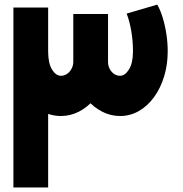

<svg xmlns="http://www.w3.org/2000/svg" viewBox="-20 -829 807 849"><path d="M511.1 -316Q469.1 -316 431.9 -335.2Q394.6 -354.4 365.7 -387.7Q336.9 -421 320.5 -464.6Q304.1 -508.1 304.1 -556.3V-767.1H457.7V-556.3Q457.7 -538.7 465.1 -524.4Q472.6 -510.1 484.6 -502Q496.6 -493.9 511.1 -493.9Q532.6 -493.9 550.3 -521.9Q568 -549.9 568 -602.4Q568 -648.4 560.4 -692.1Q552.9 -735.7 540.1 -769L675.4 -808.6Q689.6 -783.9 700 -749.1Q710.4 -714.3 716 -676.4Q721.6 -638.6 721.6 -602.4Q721.6 -542.3 705.5 -490.2Q689.4 -438.1 660.9 -399.1Q632.3 -360 593.9 -338Q555.6 -316 511.1 -316ZM39.3 0V-795.7H192.9V0ZM249.3 -316Q190 -316 142.2 -353.9Q94.4 -391.7 66.9 -456.8Q39.3 -521.9 39.3 -602.4H192.9Q192.9 -548.9 210.1 -521.4Q227.3 -493.9 249.3 -493.9Q263.9 -493.9 276.4 -502.3Q288.9 -510.7 296.5 -525.2Q304.1 -539.7 304.1 -556.3V-767.1H457.7V-556.3Q457.7 -508.1 440.9 -465.1Q424 -422 395.1 -388.2Q366.3 -354.4 328.7 -335.2Q291.1 -316 249.3 -316Z"/></svg>

Font: Alexandria
Style: Regular
Weight: 400
Designer: Mohamed Gaber
Foundry: Kief Type Foundry
Version: Version 5.100